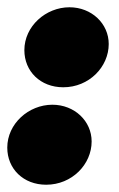

<svg xmlns="http://www.w3.org/2000/svg" viewBox="-24 -491 327 528"><path d="M103 17C174 17 228 -39 228 -102C228 -158 181 -203 120 -203C55 -203 -4 -151 -4 -85C-4 -27 40 17 103 17ZM150 -251C221 -251 275 -307 275 -370C275 -426 228 -471 167 -471C102 -471 43 -419 43 -353C43 -295 87 -251 150 -251Z"/></svg>

Font: Fixel Text 20240404 Black
Style: Italic
Weight: 900
Width: 4
Italic angle: -10°
Designer: AlfaBravo + MacPaw
Foundry: Kyrylo Tkachov, Marchela Mozhyna, Serhii Makarenko, Maria Weinstein, Zakhar Kryvoshyya
Version: Version 1.211;Glyphs 3.2 (3225)